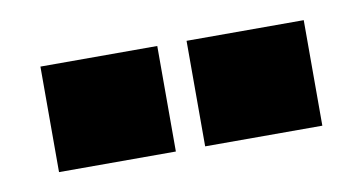

<svg xmlns="http://www.w3.org/2000/svg" viewBox="-33 -848 537 284"><g transform="rotate(-10 235.0 -706.0)"><path d="M37.5 -785H213V-626.5H37.5ZM257 -785H433V-626.5H257Z"/></g></svg>

Font: Hepta Slab ExtraLight ExtraBold
Style: Regular
Weight: 800
Version: Version 1.102